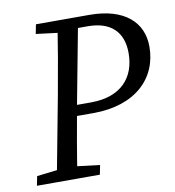

<svg xmlns="http://www.w3.org/2000/svg" viewBox="-77 -739 738 808"><g transform="rotate(-10 292.0 -335.0)"><path d="M16 0H285L293 -40L169 -55H151L24 -40L16 0ZM101 0H189C205 -103 223 -207 242 -310L310 -670H222C206 -567 188 -463 169 -360L101 0ZM122 -630 243 -615H258L269 -670H130L122 -630ZM188 -260H303C483 -260 584 -359 584 -495C584 -598 509 -670 358 -670H269L260 -624H343C440 -624 493 -575 493 -483C493 -379 430 -306 301 -306H197L188 -260Z"/></g></svg>

Font: Source Serif Variable
Style: Italic
Weight: 389
Italic angle: -12°
Designer: Frank Grießhammer
Foundry: Adobe Systems Incorporated
Version: Version 3.001;hotconv 1.0.111;makeotfexe 2.5.65597